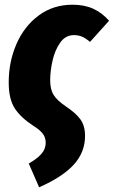

<svg xmlns="http://www.w3.org/2000/svg" viewBox="-20 -571 483 815"><path d="M102 123Q136 104 155 83Q174 62 174 35Q174 13 162 -3Q150 -19 123 -36Q69 -71 43 -110.5Q17 -150 17 -221Q17 -309 50 -384.5Q83 -460 144.5 -505.5Q206 -551 288 -551Q338 -551 375.5 -534Q413 -517 443 -483L362 -393Q345 -408 329 -415Q313 -422 294 -422Q258 -422 235.5 -390Q213 -358 203 -313.5Q193 -269 193 -230Q193 -191 208 -167.5Q223 -144 260 -119Q302 -91 321.5 -64Q341 -37 341 6Q341 75 293.5 127.5Q246 180 146 224Z"/></svg>

Font: Fira Sans Extra Condensed ExtraBold
Style: Italic
Weight: 800
Width: 3
Italic angle: -8°
Designer: Carrois Corporate & Edenspiekermann AG
Foundry: Carrois Corporate GbR & Edenspiekermann AG
Version: Version 4.203